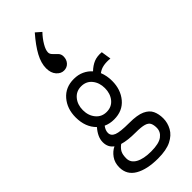

<svg xmlns="http://www.w3.org/2000/svg" viewBox="-310 -854 1070 1070"><g transform="rotate(-45 225.0 -319.5)"><path d="M204 -155Q170 -155 142 -168Q126 -147 126 -127Q126 -103 152 -92.5Q178 -82 250 -82Q313 -82 345.5 -67Q378 -52 390 -26Q402 0 402 34Q402 69 384.5 101Q367 133 328 152.5Q289 172 223 172Q137 172 86 142.5Q35 113 35 54Q35 17 54 -9.5Q73 -36 99 -48Q69 -70 69 -110Q69 -132 79 -153Q89 -174 106 -193Q60 -238 60 -315Q60 -383 99 -428.5Q138 -474 204 -474Q238 -474 265 -461.5Q292 -449 310 -428Q334 -451 359.5 -461.5Q385 -472 420 -469L429 -410Q402 -413 378 -409Q354 -405 334 -390Q348 -356 348 -315Q348 -247 309.5 -201Q271 -155 204 -155ZM204 -214Q244 -214 267.5 -243Q291 -272 291 -315Q291 -358 267.5 -387Q244 -416 204 -416Q165 -416 141 -387Q117 -358 117 -315Q117 -272 141 -243Q165 -214 204 -214ZM98 46Q98 80 131.5 98.5Q165 117 224 117Q285 117 312 97Q339 77 339 45Q339 23 332 8.5Q325 -6 303 -12.5Q281 -19 237 -19Q174 -19 135 -31Q115 -16 106.5 0.5Q98 17 98 46ZM234 -811 266 -783Q241 -757 224 -728Q207 -699 207 -680Q207 -667 218.5 -656Q230 -645 241.5 -633Q253 -621 253 -603Q253 -578 238 -561.5Q223 -545 199 -545Q175 -545 156 -566.5Q137 -588 137 -625Q137 -665 161.5 -710.5Q186 -756 234 -811Z"/></g></svg>

Font: Inconsolata SemiCondensed
Style: Regular
Weight: 400
Width: 4
Monospace: yes
Designer: Raph Levien, Cyreal, Brenton Simpson
Foundry: Raph Levien, Cyreal, Google
Version: Version 3.000; ttfautohint (v1.8.2.53-6de2)